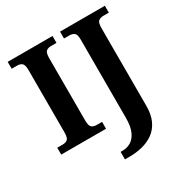

<svg xmlns="http://www.w3.org/2000/svg" viewBox="-212 -877 1223 1280"><g transform="rotate(-30 399.0 -237.0)"><path d="M28 0V-53H70Q92 -53 106.5 -64Q121 -75 121 -118V-596Q121 -639 106.5 -650Q92 -661 70 -661H28V-714H373V-661H331Q309 -661 294.5 -650Q280 -639 280 -596V-118Q280 -75 294.5 -64Q309 -53 331 -53H373V0ZM380 240V182H398Q430 182 459 165Q488 148 506 109Q524 70 524 3V-600Q524 -640 509 -650.5Q494 -661 473 -661H431V-714H776V-661H734Q712 -661 697 -650Q682 -639 682 -596V2Q682 70 660 116Q638 162 600.5 189Q563 216 515 228Q467 240 416 240Z"/></g></svg>

Font: Noto Serif Khojki
Style: Bold
Weight: 700
Version: Version 2.003